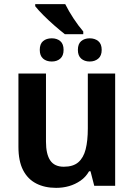

<svg xmlns="http://www.w3.org/2000/svg" viewBox="-20 -897 649 927"><path d="M295 -877Q312 -843 335 -808Q358 -773 382 -745V-732H293Q270 -750 242.5 -774Q215 -798 190 -823Q165 -848 150 -867V-877ZM230 -712Q255 -712 271 -698.5Q287 -685 287 -656Q287 -628 271 -614Q255 -600 230 -600Q204 -600 188 -614Q172 -628 172 -656Q172 -685 188 -698.5Q204 -712 230 -712ZM413 -712Q438 -712 454.5 -698.5Q471 -685 471 -656Q471 -628 454.5 -614Q438 -600 413 -600Q388 -600 372 -614Q356 -628 356 -656Q356 -685 372 -698.5Q388 -712 413 -712ZM536 -542V0H435L417 -70H410Q394 -42 368.5 -24.5Q343 -7 313.5 1.5Q284 10 251 10Q196 10 155 -11Q114 -32 91.5 -75.5Q69 -119 69 -188V-542H202V-213Q202 -153 222.5 -122.5Q243 -92 288 -92Q333 -92 358 -113.5Q383 -135 393.5 -176Q404 -217 404 -277V-542Z"/></svg>

Font: Noto Sans Display SemiBold
Style: Regular
Weight: 600
Designer: Monotype Design Team
Foundry: Monotype Imaging Inc.
Version: Version 2.003